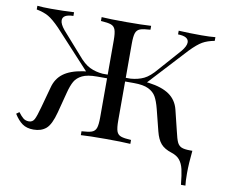

<svg xmlns="http://www.w3.org/2000/svg" viewBox="-82 -711 1149 974"><g transform="rotate(10 492.0 -224.0)"><path d="M829 -517 649 -322 659 -321Q727 -312 765 -285.5Q803 -259 815 -211L841 -105Q850 -65 857.5 -49Q865 -33 879.5 -26.5Q894 -20 925 -20H936Q929 46 929 98Q929 138 932 160H909Q904 109 897.5 81Q891 53 876.5 35Q862 17 834 8Q796 -4 777.5 -25.5Q759 -47 749 -87L721 -198Q711 -237 698.5 -259Q686 -281 659.5 -294Q633 -307 584 -307H539V-106Q539 -68 545 -51Q551 -34 567.5 -28Q584 -22 620 -20V0Q574 -3 493 -3Q407 -3 365 0V-20Q401 -22 417.5 -28Q434 -34 440 -51Q446 -68 446 -106V-307H394Q345 -307 318.5 -294Q292 -281 279.5 -259Q267 -237 257 -198L230 -94Q213 -29 188 -7.5Q163 14 123 14Q88 14 65.5 -2Q43 -18 23 -50L38 -61Q53 -41 64.5 -32Q76 -23 93 -23Q112 -23 121 -40Q130 -57 143 -105L172 -211Q184 -258 219.5 -284.5Q255 -311 319 -321L335 -323L156 -517Q120 -554 95.5 -568Q71 -582 34 -589V-608Q62 -605 105 -605Q169 -605 223 -608V-589Q168 -588 168 -557Q168 -538 191 -510L290 -398Q323 -358 353 -343.5Q383 -329 420 -326H446V-502Q446 -540 440 -557Q434 -574 417.5 -580Q401 -586 365 -588V-608Q407 -605 493 -605Q574 -605 620 -608V-588Q584 -586 567.5 -580Q551 -574 545 -557Q539 -540 539 -502V-326H564Q602 -329 631.5 -343Q661 -357 695 -398L794 -510Q817 -538 817 -557Q817 -588 762 -589V-608Q816 -605 880 -605Q923 -605 951 -608V-589Q914 -582 889.5 -568Q865 -554 829 -517Z"/></g></svg>

Font: Playfair Display SC
Style: Regular
Weight: 400
Designer: Claus Eggers Sørensen
Foundry: Claus Eggers Sørensen
Version: Version 1.200; ttfautohint (v1.6)